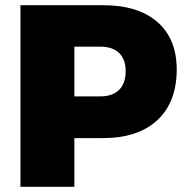

<svg xmlns="http://www.w3.org/2000/svg" viewBox="-20 -721 723 741"><path d="M377 -701Q513 -701 587.5 -636Q662 -571 662 -453Q662 -327 587.5 -257.5Q513 -188 377 -188H176L267 -279V0H59V-701ZM367 -349Q414 -349 439.5 -374Q465 -399 465 -447Q465 -492 439.5 -516.5Q414 -541 367 -541H176L267 -631V-258L176 -349Z"/></svg>

Font: Alexandria ExtraBold
Style: Regular
Weight: 800
Designer: Mohamed Gaber
Foundry: Kief Type Foundry
Version: Version 5.100